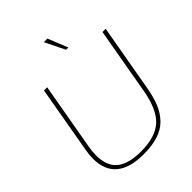

<svg xmlns="http://www.w3.org/2000/svg" viewBox="-260 -1057 1198 1198"><g transform="rotate(-45 339.0 -458.0)"><path d="M292 9.8Q171.4 9.8 110.1 -41.5Q48.8 -92.8 48.8 -194.8Q48.8 -229.5 56.2 -268.1L133.8 -711.9H162.1L84 -268.1Q77.1 -231.9 77.1 -194.8Q77.1 -99.6 131.6 -56.9Q186 -14.2 292 -14.2Q420.4 -14.2 483.9 -72Q547.4 -129.9 571.8 -268.1L649.9 -711.9H678.2L600.1 -268.1Q587.4 -196.3 566.7 -146.5Q545.9 -96.7 510.3 -60.5Q474.6 -24.4 420.9 -7.3Q367.2 9.8 292 9.8ZM431.2 -793.9H411.1L346.2 -925.8H377.9Z"/></g></svg>

Font: Creato Display Thin
Style: Italic
Weight: 265
Italic angle: -10°
Version: Version 1.000